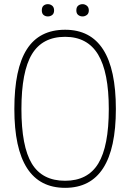

<svg xmlns="http://www.w3.org/2000/svg" viewBox="-20 -893 626 923"><path d="M293 10Q49 10 49 -369Q49 -562 109 -656Q169 -750 293 -750Q537 -750 537 -369Q537 10 293 10ZM293 -24Q402 -24 452.5 -107Q503 -190 503 -369Q503 -546 451.5 -631Q400 -716 293 -716Q184 -716 133.5 -632.5Q83 -549 83 -369Q83 -189 133 -106.5Q183 -24 293 -24ZM210 -814Q198 -814 189.5 -821Q181 -828 181 -843Q181 -859 189.5 -866Q198 -873 210 -873Q222 -873 231 -865.5Q240 -858 240 -843Q240 -828 231 -821Q222 -814 210 -814ZM377 -814Q365 -814 356 -821Q347 -828 347 -843Q347 -859 356 -866Q365 -873 377 -873Q388 -873 397.5 -865.5Q407 -858 407 -843Q407 -828 397.5 -821Q388 -814 377 -814Z"/></svg>

Font: Encode Sans Compressed
Style: Thin
Weight: 100
Designer: Pablo Impallari, Andres Torresi
Foundry: Pablo Impallari, Andres Torresi
Version: Version 1.000; ttfautohint (v1.00) -l 8 -r 50 -G 200 -x 14 -